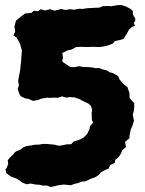

<svg xmlns="http://www.w3.org/2000/svg" viewBox="-20 -654 582 771"><path d="M184 97 168 91H151L139 88L123 87L103 83L87 86L71 80L59 71L46 63L24 55L6 42L2 27L8 17L13 4L11 -11L19 -20L33 -34L39 -42L45 -46L63 -54L73 -62L85 -67L98 -69L120 -73H134L153 -76H167L199 -73L214 -69H220L238 -72L244 -74L266 -75L276 -86L291 -90L304 -95L316 -102L330 -116L339 -135L342 -148L354 -162L349 -172L348 -198L350 -213L346 -227L335 -238L322 -244L314 -248L299 -256L279 -263L259 -264L246 -262L229 -267L212 -261L200 -262L178 -261L171 -262L146 -258L131 -252L113 -249L94 -257L81 -259L63 -268L58 -276L51 -297L56 -311L53 -329L56 -348L60 -366L62 -381L63 -396L65 -408L66 -427L68 -451L61 -476L56 -487L46 -504L34 -512L41 -527L38 -547L44 -571L61 -585L66 -589L81 -600L106 -602L116 -611L132 -609L144 -617L161 -612L182 -617L199 -611L226 -618L242 -614L262 -617L277 -615L300 -619L311 -618L330 -621L349 -622L366 -623H378L392 -629L414 -630L427 -629L450 -633L467 -634L483 -629L499 -621L504 -618L513 -610L514 -595L523 -580V-570L517 -562L522 -551L509 -545L498 -535L489 -518L483 -509L476 -498L460 -493L441 -489L433 -479L418 -473L404 -469L380 -465L351 -466L329 -465L309 -466L285 -465L268 -455L252 -452L230 -441L233 -423L230 -408L235 -403L250 -393L260 -386L279 -384L296 -388L316 -385H325L353 -383L363 -380L378 -381L393 -375L410 -371L420 -364L435 -360L441 -356L455 -348L460 -335L471 -322L479 -314L492 -304L497 -288L500 -280V-263L507 -252L519 -240V-222L517 -206L513 -194L518 -169L511 -147L505 -134L500 -109V-99L482 -84L486 -64L471 -51L465 -36L456 -23L443 -12L441 0L422 9L416 23L403 28L385 38L377 48L362 58L344 64L324 74L309 75L291 82L280 84L264 90L237 87L219 89Z"/></svg>

Font: Winky Rough
Style: Bold Italic
Weight: 700
Italic angle: -8.97852°
Designer: Simon Atzbach
Foundry: typofactur
Version: Version 1.206; ttfautohint (v1.8.4.7-5d5b)